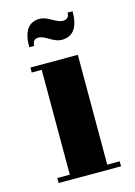

<svg xmlns="http://www.w3.org/2000/svg" viewBox="-101 -688 522 743"><g transform="rotate(-15 160.0 -316.5)"><path d="M240 -20H290V0H40V-20H90V-440H50V-460H240ZM244 -628H264Q264 -532 196 -532Q176 -532 150 -548Q124 -564 110 -564Q86 -564 86 -537H66Q66 -633 133 -633Q152 -633 178 -617.5Q204 -602 218 -602Q244 -602 244 -628Z"/></g></svg>

Font: Rozha One
Style: Regular
Weight: 400
Designer: Tim Donaldson, Indian Type Foundry
Foundry: Indian Type Foundry
Version: Version 1.301;PS 1.0;hotconv 1.0.78;makeotf.lib2.5.61930; tt